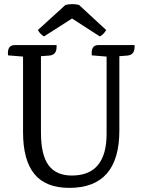

<svg xmlns="http://www.w3.org/2000/svg" viewBox="-20 -898 693 933"><path d="M458 -679H634V-670Q634 -631 599 -628L560 -625V-264Q560 15 317 15Q202 15 147 -52.5Q92 -120 92 -256V-623L19 -629Q14 -679 52 -679H255V-670Q255 -631 220 -628L179 -625V-254Q179 -145 216 -95Q253 -45 329 -45Q498 -45 498 -248V-623L426 -629Q421 -679 458 -679ZM330 -808 194 -721Q176 -731 164 -752L298 -874Q332 -882 364 -874L496 -752Q483 -730 465 -721Z"/></svg>

Font: Karma Medium
Style: Regular
Weight: 500
Designer: Joana Correia
Foundry: Indian Type Foundry
Version: Version 1.202;PS 1.0;hotconv 1.0.78;makeotf.lib2.5.61930; tt